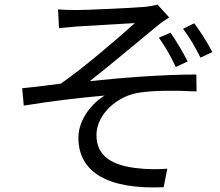

<svg xmlns="http://www.w3.org/2000/svg" viewBox="-20 -784 963 840"><path d="M77 -398 84 -322C201 -341 333 -357 438 -366C387 -336 323 -265 323 -181C323 -29 455 46 696 35L712 -46C676 -43 628 -42 571 -49C481 -61 402 -94 402 -193C402 -285 495 -366 591 -379C649 -388 743 -389 840 -384L839 -458C698 -458 522 -445 373 -429C452 -491 594 -610 667 -670C681 -682 706 -699 720 -708L669 -764C657 -760 638 -757 615 -754C559 -749 356 -740 313 -740C283 -740 258 -741 234 -743L238 -661C260 -663 289 -666 315 -668C356 -671 527 -680 570 -683C508 -627 353 -492 246 -418C196 -412 130 -403 77 -398ZM675 -619C704 -579 729 -534 749 -491L801 -515C779 -559 749 -608 726 -641ZM781 -658C809 -621 836 -575 857 -532L909 -556C887 -599 854 -650 830 -682Z"/></svg>

Font: GenEiGothic-pro-Regular
Style: Regular
Weight: 400
Designer: Ryoko NISHIZUKA (kana & ideographs); Paul D. Hunt (Latin, Greek & Cyrillic); Wenlong ZHANG (bopomofo); Sandoll Communica
Foundry: Adobe Systems Incorporated; o_tamon
Version: Version 1.000.140830